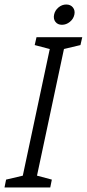

<svg xmlns="http://www.w3.org/2000/svg" viewBox="-63 -832 385 852"><path d="M27 0 169 -667H232L90 0ZM99 -667H179L167 -612L91 -632ZM-43 0 -36 -35 49 -55 37 0ZM80 0 92 -55 167 -35 160 0ZM210 -612 222 -667H302L294 -632ZM212 -722Q193 -722 183 -735Q173 -748 177 -767Q181 -786 196.5 -799Q212 -812 231 -812Q250 -812 260.5 -799Q271 -786 267 -767Q263 -748 247 -735Q231 -722 212 -722Z"/></svg>

Font: Epunda Slab Light
Style: Italic
Weight: 300
Italic angle: -12°
Designer: Simon Atzbach
Foundry: typofactur
Version: Version 1.102